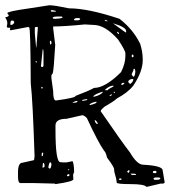

<svg xmlns="http://www.w3.org/2000/svg" viewBox="-21 -696 660 735"><path d="M91.8 -664.1 167 -675.8H169.9Q187.5 -675.8 243.2 -664.1Q316.4 -664.1 436.5 -624Q488.3 -584 515.6 -528.3Q525.4 -498 525.4 -467.8V-465.8Q525.4 -421.9 489.3 -368.2Q468.8 -341.8 426.8 -319.3Q416 -308.6 379.9 -288.1Q364.3 -275.4 364.3 -270.5Q448.2 -148.4 476.6 -112.3Q503.9 -65.4 527.3 -65.4Q601.6 -61.5 601.6 -43.9L609.4 2Q607.4 6.8 601.6 6.8H593.8L540 19.5Q532.2 8.8 478.5 8.8Q425.8 8.8 425.8 2.9Q424.8 -11.7 417 -37.1L416 -43.9V-47.9Q416 -56.6 388.7 -92.8Q383.8 -114.3 377.9 -118.2Q355.5 -149.4 311.5 -244.1Q300.8 -254.9 293.9 -254.9L233.4 -241.2Q191.4 -241.2 191.4 -215.8V-199.2Q191.4 -75.2 210 -75.2L222.7 -74.2H233.4L256.8 -79.1Q262.7 -66.4 262.7 -37.1L258.8 -27.3L259.8 -9.8Q259.8 -1 191.4 8.8L188.5 6.8L112.3 4.9H57.6Q47.9 4.9 47.9 -19.5V-36.1Q47.9 -73.2 65.4 -73.2L109.4 -83L111.3 -97.7Q104.5 -310.5 96.7 -377Q95.7 -590.8 90.8 -590.8L86.9 -592.8L20.5 -580.1L16.6 -581.1L18.6 -589.8H6.8V-592.8H4.9L6.8 -604.5V-610.4Q6.8 -616.2 -1 -629.9Q12.7 -631.8 12.7 -637.7L6.8 -645.5Q6.8 -652.3 91.8 -664.1ZM175.8 -657.2 172.9 -654.3 175.8 -651.4H192.4V-654.3L179.7 -657.2ZM188.5 -624H190.4Q216.8 -625 218.8 -629.9L215.8 -632.8H196.3Q180.7 -631.8 180.7 -627.9Q180.7 -624 188.5 -624ZM261.7 -620.1 265.6 -618.2H275.4Q284.2 -618.2 286.1 -623Q286.1 -627 274.4 -627Q264.6 -627 261.7 -620.1ZM381.8 -620.1 379.9 -619.1V-618.2Q383.8 -614.3 390.6 -614.3V-615.2Q390.6 -617.2 381.8 -620.1ZM18.6 -605.5V-601.6L21.5 -600.6Q28.3 -600.6 33.2 -608.4V-613.3L29.3 -617.2H23.4Q19.5 -617.2 18.6 -605.5ZM413.1 -606.4V-605.5Q431.6 -592.8 459 -572.3H461.9V-577.1Q461.9 -591.8 413.1 -606.4ZM182.6 -594.7V-586.9L190.4 -524.4Q184.6 -422.9 180.7 -415L175.8 -408.2V-396.5L182.6 -346.7Q182.6 -311.5 192.4 -311.5H194.3Q268.6 -321.3 268.6 -329.1Q318.4 -347.7 338.9 -359.4Q381.8 -359.4 442.4 -419.9Q459 -453.1 459 -481.4V-492.2Q459 -502 431.6 -543.9Q381.8 -600.6 336.9 -600.6L303.7 -602.5Q225.6 -594.7 182.6 -594.7ZM115.2 -592.8 112.3 -589.8V-568.4L117.2 -514.6H118.2L124 -590.8L122.1 -592.8ZM428.7 -574.2 426.8 -571.3 431.6 -566.4H434.6V-568.4L430.7 -574.2ZM170.9 -540 169.9 -536.1V-532.2Q170.9 -525.4 172.9 -525.4L175.8 -528.3V-536.1L172.9 -540ZM142.6 -507.8 135.7 -442.4 138.7 -439.5H142.6L145.5 -443.4V-495.1Q145.5 -507.8 142.6 -507.8ZM486.3 -487.3 483.4 -485.4V-478.5L486.3 -476.6H487.3L490.2 -479.5V-483.4L487.3 -487.3ZM118.2 -461.9H115.2V-459L118.2 -457H120.1V-459ZM493.2 -432.6H490.2V-427.7L483.4 -413.1V-409.2L489.3 -402.3Q496.1 -402.3 497.1 -422.9Q496.1 -432.6 493.2 -432.6ZM469.7 -383.8Q470.7 -378.9 476.6 -375H478.5Q489.3 -383.8 489.3 -392.6L487.3 -393.6Q473.6 -393.6 469.7 -383.8ZM443.4 -374V-371.1H447.3Q455.1 -374 455.1 -378.9H452.1Q445.3 -378.9 443.4 -374ZM381.8 -353.5V-350.6H390.6Q395.5 -356.4 412.1 -364.3L413.1 -365.2V-368.2Q399.4 -368.2 381.8 -353.5ZM139.6 -364.3 136.7 -360.4V-359.4L139.6 -356.4L142.6 -359.4V-360.4ZM336.9 -328.1V-325.2Q364.3 -331.1 373 -343.8V-344.7H371.1Q342.8 -335.9 336.9 -328.1ZM417 -344.7 414.1 -342.8V-340.8H418.9V-344.7ZM398.4 -329.1 399.4 -328.1H400.4L407.2 -332V-335H406.2Q399.4 -333 398.4 -329.1ZM293 -311.5V-310.5H299.8Q313.5 -312.5 313.5 -314.5L311.5 -316.4H309.6Q293 -314.5 293 -311.5ZM256.8 -303.7V-302.7H259.8Q275.4 -302.7 275.4 -307.6V-309.6H272.5Q267.6 -309.6 256.8 -303.7ZM321.3 -294.9 323.2 -293.9H324.2Q348.6 -299.8 348.6 -304.7L347.7 -306.6H346.7Q326.2 -302.7 321.3 -294.9ZM341.8 -236.3V-235.4Q341.8 -227.5 349.6 -221.7H353.5V-223.6Q346.7 -236.3 341.8 -236.3ZM142.6 -112.3 138.7 -108.4V-98.6H142.6L144.5 -108.4L143.6 -112.3ZM164.1 -55.7V-54.7L168 -50.8H169.9Q173.8 -50.8 175.8 -64.5V-68.4L173.8 -74.2H170.9Q167 -74.2 164.1 -55.7ZM145.5 -72.3H143.6L141.6 -55.7V-54.7H145.5L149.4 -57.6V-61.5Q149.4 -71.3 145.5 -72.3ZM241.2 -48.8 240.2 -47.9V-43.9H241.2L244.1 -47.9V-48.8ZM469.7 -43.9 465.8 -39.1 469.7 -34.2H470.7L474.6 -39.1V-43.9ZM564.5 -39.1V-34.2L570.3 -33.2H575.2L578.1 -36.1V-39.1L575.2 -42H571.3Q564.5 -41 564.5 -39.1ZM235.4 -22.5 237.3 -21.5H241.2L245.1 -24.4V-26.4L243.2 -29.3Q235.4 -29.3 235.4 -22.5ZM490.2 -31.2H479.5V-30.3L483.4 -26.4H500V-27.3Q499 -31.2 490.2 -31.2ZM566.4 -12.7 569.3 -7.8H582Q590.8 -7.8 592.8 -12.7Q592.8 -16.6 585 -16.6H574.2Q566.4 -14.6 566.4 -12.7ZM436.5 -12.7 434.6 -10.7Q434.6 -6.8 439.5 -6.8L444.3 -8.8L443.4 -12.7Z"/></svg>

Font: Love Ya Like A Sister
Style: Regular
Weight: 400
Designer: Kimberly Geswein
Foundry: Kimberly Geswein
Version: Version 1.002 2007